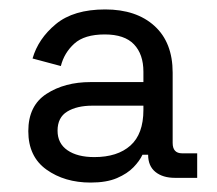

<svg xmlns="http://www.w3.org/2000/svg" viewBox="-20 -727 460 407"><path d="M172 -340Q117 -340 78.5 -367.5Q40 -395 40 -449Q40 -503 78.5 -528Q117 -553 172 -553H284V-575Q284 -612 264 -633Q244 -654 202 -654Q159 -654 137.5 -634.5Q116 -615 109 -587L49 -603Q61 -645 98.5 -676Q136 -707 203 -707Q269 -707 307.5 -672Q346 -637 346 -573V-424Q346 -402 366 -402H398V-350H351Q325 -350 309.5 -362.5Q294 -375 294 -399H282Q276 -386 263 -372.5Q250 -359 228 -349.5Q206 -340 172 -340ZM180 -394Q229 -394 256.5 -418.5Q284 -443 284 -494V-503H176Q143 -503 122.5 -490.5Q102 -478 102 -450Q102 -423 123 -408.5Q144 -394 180 -394Z"/></svg>

Font: Space Grotesk
Style: Regular
Weight: 400
Designer: Florian Karsten
Foundry: Florian Karsten
Version: Version 2.000